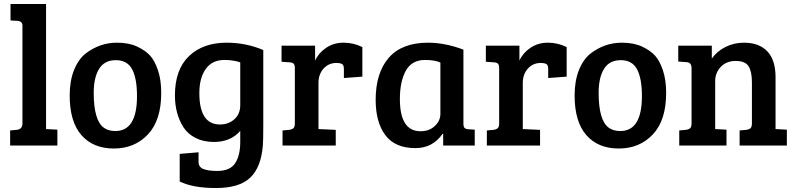

<svg xmlns="http://www.w3.org/2000/svg" viewBox="-20 -733 4009 967"><path d="M212 -713V-83L269 -80V0H31V-76L64 -79Q93 -82 93 -111V-604Q93 -626 68 -628L33 -630V-713Z M561 -73Q670 -73 670 -249Q670 -338 645.5 -384Q621 -430 563.5 -430Q506 -430 479 -386Q452 -342 452 -266Q452 -125 504 -89Q527 -73 561 -73ZM331 -252Q331 -326 353 -380.5Q375 -435 412 -464Q483 -518 569 -518Q629 -518 670.5 -498.5Q712 -479 735.5 -453.5Q759 -428 775.5 -379.5Q792 -331 792 -265Q792 -127 725 -56Q658 15 553.5 15Q449 15 390 -52.5Q331 -120 331 -252Z M885 181V42L980 34V82Q980 109 1005 118.5Q1030 128 1074 128Q1138 128 1164 89.5Q1190 51 1190 -19V-74Q1142 -18 1057 -18Q1005 -18 965.5 -38Q926 -58 904 -92Q861 -160 861 -252Q861 -383 932 -450.5Q1003 -518 1121 -518Q1219 -518 1306 -481V-110Q1306 -25 1304 -1Q1295 110 1240 162Q1185 214 1068 214Q951 214 885 181ZM1190 -204V-419Q1155 -431 1110 -431Q1049 -431 1016.5 -386Q984 -341 984 -264Q984 -106 1088 -106Q1131 -106 1160.5 -132.5Q1190 -159 1190 -204Z M1465 -112V-389Q1465 -405 1459.5 -411.5Q1454 -418 1440 -419L1398 -422V-503H1567V-428Q1585 -467 1623 -492.5Q1661 -518 1710.5 -518Q1760 -518 1805 -496V-347L1712 -340V-386Q1712 -406 1702 -411Q1691 -416 1675 -416Q1635 -416 1609.5 -387.5Q1584 -359 1584 -315V-83L1671 -79V0H1403V-76L1436 -79Q1451 -81 1458 -87.5Q1465 -94 1465 -112Z M2314 -483V-111Q2314 -95 2319.5 -89Q2325 -83 2339 -82L2371 -80V0H2212V-58L2209 -59Q2159 13 2072 13Q1970 13 1921 -52Q1872 -117 1872 -230Q1872 -366 1938 -442Q2004 -518 2136 -518Q2221 -518 2314 -483ZM2198 -159V-418Q2170 -431 2121 -431Q2054 -431 2024 -377Q1994 -323 1994 -234Q1994 -72 2098 -72Q2142 -72 2170 -98.5Q2198 -125 2198 -159Z M2494 -112V-389Q2494 -405 2488.5 -411.5Q2483 -418 2469 -419L2427 -422V-503H2596V-428Q2614 -467 2652 -492.5Q2690 -518 2739.5 -518Q2789 -518 2834 -496V-347L2741 -340V-386Q2741 -406 2731 -411Q2720 -416 2704 -416Q2664 -416 2638.5 -387.5Q2613 -359 2613 -315V-83L2700 -79V0H2432V-76L2465 -79Q2480 -81 2487 -87.5Q2494 -94 2494 -112Z M3104 -73Q3213 -73 3213 -249Q3213 -338 3188.5 -384Q3164 -430 3106.5 -430Q3049 -430 3022 -386Q2995 -342 2995 -266Q2995 -125 3047 -89Q3070 -73 3104 -73ZM2874 -252Q2874 -326 2896 -380.5Q2918 -435 2955 -464Q3026 -518 3112 -518Q3172 -518 3213.5 -498.5Q3255 -479 3278.5 -453.5Q3302 -428 3318.5 -379.5Q3335 -331 3335 -265Q3335 -127 3268 -56Q3201 15 3096.5 15Q2992 15 2933 -52.5Q2874 -120 2874 -252Z M3396 -423V-503H3565V-438Q3591 -475 3634 -496.5Q3677 -518 3727 -518Q3803 -518 3844.5 -474.5Q3886 -431 3886 -344V-83L3943 -80V0H3705V-76L3738 -79Q3753 -81 3760 -87.5Q3767 -94 3767 -112V-318Q3767 -373 3750 -399.5Q3733 -426 3685.5 -426Q3638 -426 3610 -396Q3582 -366 3582 -325V-83L3639 -80V0H3401V-76L3434 -79Q3449 -81 3456 -87.5Q3463 -94 3463 -112V-389Q3463 -419 3438 -420Z"/></svg>

Font: Bree Serif
Style: Regular
Weight: 400
Designer: Veronika Burian, Jos Scaglione
Foundry: TypeTogether
Version: Version 1.001